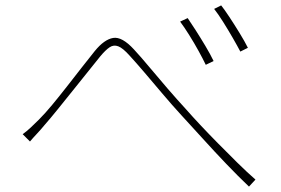

<svg xmlns="http://www.w3.org/2000/svg" viewBox="-20 -728 1040 711"><path d="M64 -231Q79 -242 93 -255Q107 -268 124 -285Q147 -308 173.5 -340Q200 -372 228.5 -408.5Q257 -445 283.5 -479Q310 -513 331 -539Q366 -582 399 -587.5Q432 -593 476 -545Q502 -517 534 -478.5Q566 -440 601.5 -399Q637 -358 671 -321Q692 -297 722.5 -264.5Q753 -232 788 -196.5Q823 -161 858.5 -126Q894 -91 926 -63L902 -37Q862 -75 818 -121Q774 -167 731.5 -214Q689 -261 652 -301Q618 -338 582.5 -380Q547 -422 515 -459.5Q483 -497 460 -522Q435 -550 418 -556.5Q401 -563 386 -553Q371 -543 351 -519Q331 -494 304.5 -461Q278 -428 249.5 -392.5Q221 -357 194 -323.5Q167 -290 145 -265Q132 -249 116.5 -232.5Q101 -216 91 -204ZM675 -661Q686 -645 704 -617Q722 -589 740.5 -558Q759 -527 771 -502L742 -488Q732 -509 715.5 -539Q699 -569 680.5 -598.5Q662 -628 647 -648ZM799 -708Q811 -693 829.5 -665Q848 -637 867 -606Q886 -575 898 -551L870 -537Q859 -558 842 -587.5Q825 -617 806.5 -646.5Q788 -676 773 -695Z"/></svg>

Font: Noto Sans KR Thin
Style: Regular
Weight: 100
Designer: Ryoko NISHIZUKA 西塚涼子 (kana, bopomofo & ideographs); Paul D. Hunt (Latin, Greek & Cyrillic); Sandoll Communications 산돌커뮤니
Foundry: Adobe
Version: Version 2.004-H2;hotconv 1.0.118;makeotfexe 2.5.65603